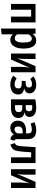

<svg xmlns="http://www.w3.org/2000/svg" viewBox="1650 -2234 801 4142"><g transform="rotate(90 2051.0 -163.5)"><path d="M339 0V-434H191V0H66V-529H464V0Z M853 -544Q941 -544 984.5 -471.5Q1028 -399 1028 -266Q1028 -138 978 -61.5Q928 15 840 15Q767 15 721 -42V203L596 217V-529H706L712 -465Q768 -544 853 -544ZM805 -81Q898 -81 898 -265Q898 -365 877 -407Q856 -449 814 -449Q760 -449 721 -380V-134Q755 -81 805 -81Z M1540 -529V0H1423V-215Q1423 -321 1441 -402L1266 0H1135V-529H1253V-314Q1253 -198 1235 -128L1408 -529Z M1813 -544Q1890 -544 1942.5 -504.5Q1995 -465 1995 -399Q1995 -312 1888 -283Q1954 -272 1986.5 -241.5Q2019 -211 2019 -154Q2019 -72 1959.5 -28.5Q1900 15 1803 15Q1692 15 1612 -50L1672 -121Q1734 -78 1797 -78Q1888 -78 1888 -158Q1888 -198 1863 -214.5Q1838 -231 1788 -231H1723L1730 -317H1778Q1868 -317 1868 -389Q1868 -453 1794 -453Q1740 -453 1685 -416L1627 -483Q1705 -544 1813 -544Z M2401 -288Q2526 -275 2526 -160Q2526 -80 2469 -40Q2412 0 2314 0H2123V-524Q2232 -544 2303 -544Q2396 -544 2449.5 -506Q2503 -468 2503 -400Q2503 -312 2401 -288ZM2302 -459Q2284 -459 2248 -455V-317H2309Q2381 -317 2381 -389Q2381 -426 2361.5 -442.5Q2342 -459 2302 -459ZM2313 -87Q2354 -87 2376 -104.5Q2398 -122 2398 -167Q2398 -209 2377.5 -226Q2357 -243 2314 -243H2248V-87Z M2982 -133Q2982 -105 2990 -91.5Q2998 -78 3016 -70L2990 13Q2905 4 2881 -62Q2832 15 2739 15Q2668 15 2626 -30Q2584 -75 2584 -148Q2584 -234 2641 -279.5Q2698 -325 2806 -325H2859V-358Q2859 -408 2839 -429Q2819 -450 2774 -450Q2722 -450 2646 -423L2617 -506Q2708 -544 2794 -544Q2982 -544 2982 -365ZM2773 -76Q2828 -76 2859 -141V-251H2819Q2709 -251 2709 -157Q2709 -76 2773 -76Z M3155 -529H3499V0H3374V-434H3266L3254 -271Q3249 -207 3243 -168Q3237 -129 3227 -96.5Q3217 -64 3200 -45.5Q3183 -27 3159 -13Q3135 1 3098 12L3067 -81Q3107 -99 3119 -132Q3131 -165 3139 -279Z M4036 -529V0H3919V-215Q3919 -321 3937 -402L3762 0H3631V-529H3749V-314Q3749 -198 3731 -128L3904 -529Z"/></g></svg>

Font: Fira Sans Condensed Medium
Style: Regular
Weight: 500
Width: 3
Designer: Carrois Corporate & Edenspiekermann AG
Foundry: Carrois Corporate GbR & Edenspiekermann AG
Version: Version 4.203;PS 004.203;hotconv 1.0.88;makeotf.lib2.5.64775